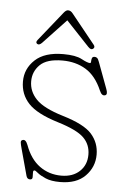

<svg xmlns="http://www.w3.org/2000/svg" viewBox="-47 -624 439 669"><g transform="rotate(5 172.5 -289.0)"><path d="M190.5 -12.5Q230.5 -12.5 254.5 -35Q278.5 -57.5 278.5 -93.5Q278.5 -129 254.2 -152.8Q230 -176.5 162.5 -197Q88.5 -219.5 58.8 -251.2Q29 -283 29 -328Q29 -372.5 62.5 -403.8Q96 -435 161 -435Q204.5 -435 225.8 -423.5Q247 -412 256 -412Q259.5 -412 259.5 -417.8Q259.5 -423.5 261.2 -429.2Q263 -435 270.5 -435Q275.5 -435 279.2 -432Q283 -429 286.5 -419L320.5 -327.5Q327.5 -309.5 320 -305.5Q307.5 -299.5 299 -319.5Q277.5 -369.5 242.2 -391Q207 -412.5 160 -412.5Q105.5 -412.5 81.5 -388.8Q57.5 -365 57.5 -331Q57.5 -295.5 83.8 -268.2Q110 -241 178 -220.5Q253.5 -198 280.2 -167.8Q307 -137.5 307 -96Q307 -52.5 276.2 -21.2Q245.5 10 188 10Q157 10 137.8 1.8Q118.5 -6.5 109 -14.5Q99.5 -22.5 96.5 -22.5Q91 -22.5 91.5 -14.5Q92 -6.5 91.8 1.8Q91.5 10 83 10Q73 10 70 -1.5L45 -93Q40.5 -109 40 -115.5Q39.5 -122 44.5 -124Q56 -129.5 64 -108.5Q81.5 -60.5 114.5 -36.5Q147.5 -12.5 190.5 -12.5ZM83.5 -467.5Q74 -458 67 -462.5Q60 -467.5 67.5 -476.5L150 -579.5Q157.5 -588.5 164 -588.5Q173.5 -588.5 180.5 -579.5L263.5 -476.5Q270 -468.5 262.5 -462.5Q255.5 -457 245.5 -467.5L164.5 -553.5Z"/></g></svg>

Font: Fraunces 144pt S100 Thin
Style: Regular
Weight: 100
Version: Version 1.000; ttfautohint (v1.8.3)